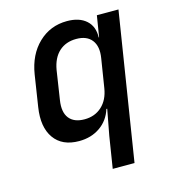

<svg xmlns="http://www.w3.org/2000/svg" viewBox="-110 -650 820 919"><g transform="rotate(-15 300.0 -190.0)"><path d="M335 180 360 23 384 -105H380Q363 -51 319 -20.5Q275 10 215 10Q131 10 91.5 -46Q52 -102 67 -198L91 -353Q106 -448 164.5 -504Q223 -560 306 -560Q367 -560 401 -529.5Q435 -499 433 -445H435L452 -550H559L443 180ZM267 -84Q318 -84 352.5 -115.5Q387 -147 396 -203L419 -347Q428 -403 403.5 -434.5Q379 -466 327 -466Q275 -466 241.5 -435.5Q208 -405 198 -347L176 -203Q167 -145 191 -114.5Q215 -84 267 -84Z"/></g></svg>

Font: NKDuy Mono SemiBold
Style: Italic
Weight: 600
Italic angle: -9°
Monospace: yes
Designer: NKDuy
Foundry: NKDuy
Version: Version 2.251; ttfautohint (v1.8.4.7-5d5b)